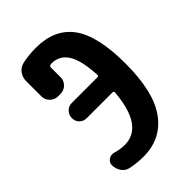

<svg xmlns="http://www.w3.org/2000/svg" viewBox="-220 -835 940 940"><g transform="rotate(-45 250.0 -365.0)"><path d="M210 -740.2Q337.9 -740.2 401.4 -653.8Q464.8 -567.4 464.8 -375Q464.8 -178.7 396 -84.5Q327.1 9.8 205.1 9.8Q160.2 9.8 118.2 1Q93.8 -3.9 79.6 -24.4Q65.4 -44.9 65.4 -70.3Q65.4 -88.9 81.5 -100.1Q97.7 -111.3 117.2 -105.5Q144.5 -96.7 179.7 -95.7Q310.5 -95.7 328.1 -311.5Q328.1 -319.3 320.3 -320.3H141.6Q119.1 -320.3 104.5 -335Q89.8 -349.6 89.8 -371.6Q89.8 -393.6 105 -409.2Q120.1 -424.8 141.6 -424.8H320.3Q328.1 -424.8 328.1 -433.6Q322.3 -541 292.5 -586.4Q262.7 -631.8 210 -631.8Q208 -631.8 205.1 -631.3Q202.1 -630.9 201.2 -630.9Q192.4 -628.9 192.4 -620.1V-551.8Q192.4 -528.3 175.3 -511.7Q158.2 -495.1 134.8 -495.1H117.2Q93.8 -495.1 76.7 -512.2Q59.6 -529.3 59.6 -551.8V-658.2Q59.6 -684.6 74.7 -704.6Q89.8 -724.6 114.3 -730.5Q158.2 -740.2 210 -740.2Z"/></g></svg>

Font: Rounded Mgen+ 1mn bold
Style: Bold
Weight: 700
Designer: [Source Han Sans]
Ryoko NISHIZUKA  (kana & ideographs); Paul D. Hunt (Latin, Greek & Cyrillic); Wenlong ZHANG  (bopomofo
Version: Version 1.059.20150602